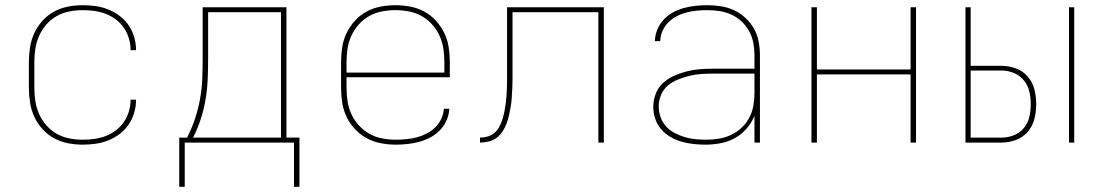

<svg xmlns="http://www.w3.org/2000/svg" viewBox="-20 -548 4240 738"><path d="M298 8Q269 8 241 2.5Q213 -3 188 -16.5Q163 -30 143.5 -51.5Q124 -73 112 -99Q100 -125 95.5 -153.5Q91 -182 91 -210V-310Q91 -338 95.5 -366.5Q100 -395 112 -421Q124 -447 143.5 -468.5Q163 -490 188 -503.5Q213 -517 241 -522.5Q269 -528 298 -528Q323 -528 348 -524.5Q373 -521 396.5 -511.5Q420 -502 440.5 -486.5Q461 -471 475 -450Q489 -429 496 -404.5Q503 -380 503 -355H482Q482 -378 475.5 -400Q469 -422 456.5 -440.5Q444 -459 425.5 -473Q407 -487 386 -495Q365 -503 342.5 -506Q320 -509 298 -509Q272 -509 246.5 -504Q221 -499 198.5 -486.5Q176 -474 158.5 -454Q141 -434 130.5 -410.5Q120 -387 116 -361.5Q112 -336 112 -310V-210Q112 -184 116 -158.5Q120 -133 130.5 -109.5Q141 -86 158.5 -66Q176 -46 198.5 -33.5Q221 -21 246.5 -16Q272 -11 298 -11Q320 -11 342.5 -14Q365 -17 386 -25Q407 -33 425.5 -47Q444 -61 456.5 -79.5Q469 -98 475.5 -120Q482 -142 482 -165H503Q503 -140 496 -115.5Q489 -91 475 -70Q461 -49 440.5 -33.5Q420 -18 396.5 -8.5Q373 1 348 4.5Q323 8 298 8Z M669 170V-19H699Q717 -54 729.5 -91.5Q742 -129 749 -168Q756 -207 757.5 -246.5Q759 -286 759 -325V-520H1081V-19H1131V170H1110V0H690V170ZM1060 -19V-501H780V-325Q780 -286 778.5 -246.5Q777 -207 770.5 -168Q764 -129 752 -91.5Q740 -54 722 -19Z M1501 8Q1472 8 1443.5 2.5Q1415 -3 1390 -16.5Q1365 -30 1345 -51Q1325 -72 1312.5 -98Q1300 -124 1295.5 -152.5Q1291 -181 1291 -210V-310Q1291 -339 1295.5 -367.5Q1300 -396 1312.5 -421.5Q1325 -447 1344.5 -468.5Q1364 -490 1389 -503.5Q1414 -517 1442.5 -522.5Q1471 -528 1500 -528Q1529 -528 1557.5 -522.5Q1586 -517 1611 -503.5Q1636 -490 1655.5 -468.5Q1675 -447 1687.5 -421.5Q1700 -396 1704.5 -367.5Q1709 -339 1709 -310V-251H1312V-210Q1312 -184 1316 -158Q1320 -132 1331 -108.5Q1342 -85 1360 -65.5Q1378 -46 1400.5 -33.5Q1423 -21 1449 -16Q1475 -11 1501 -11Q1521 -11 1541.5 -13Q1562 -15 1581.5 -20Q1601 -25 1619.5 -34.5Q1638 -44 1652.5 -58Q1667 -72 1676 -91Q1685 -110 1686 -130H1707Q1706 -107 1696.5 -85.5Q1687 -64 1671 -47.5Q1655 -31 1634.5 -20Q1614 -9 1592 -3Q1570 3 1547 5.5Q1524 8 1501 8ZM1688 -269V-310Q1688 -336 1684 -362Q1680 -388 1669 -411.5Q1658 -435 1640.5 -454.5Q1623 -474 1600.5 -486.5Q1578 -499 1552 -504Q1526 -509 1500 -509Q1474 -509 1448 -504Q1422 -499 1399.5 -486.5Q1377 -474 1359.5 -454.5Q1342 -435 1331 -411.5Q1320 -388 1316 -362Q1312 -336 1312 -310V-269Z M2280 0V-501H1950V-273Q1950 -256 1950 -239Q1950 -222 1949 -205.5Q1948 -189 1947 -172Q1946 -155 1943 -138Q1940 -121 1936.5 -104.5Q1933 -88 1927 -72.5Q1921 -57 1911.5 -42.5Q1902 -28 1888.5 -18Q1875 -8 1858.5 -4Q1842 0 1825 0V-19Q1840 -19 1855 -23.5Q1870 -28 1881.5 -38Q1893 -48 1900 -62Q1907 -76 1911.5 -90.5Q1916 -105 1919 -120Q1922 -135 1924 -150.5Q1926 -166 1927 -181Q1928 -196 1928.5 -211.5Q1929 -227 1929 -242.5Q1929 -258 1929 -273V-520H2301V0Z M2692 8Q2669 8 2645.5 5.5Q2622 3 2599.5 -3.5Q2577 -10 2556.5 -22Q2536 -34 2521 -51.5Q2506 -69 2498.5 -91.5Q2491 -114 2491 -138Q2491 -163 2500.5 -187.5Q2510 -212 2528.5 -229Q2547 -246 2570.5 -256.5Q2594 -267 2619 -273.5Q2644 -280 2669.5 -282Q2695 -284 2720 -284H2880V-336Q2880 -360 2875.5 -383.5Q2871 -407 2859.5 -428Q2848 -449 2830.5 -465.5Q2813 -482 2791 -492Q2769 -502 2745.5 -505.5Q2722 -509 2698 -509Q2678 -509 2658 -507Q2638 -505 2618.5 -500Q2599 -495 2581 -485.5Q2563 -476 2549 -462Q2535 -448 2526.5 -429Q2518 -410 2518 -390H2497Q2498 -413 2506.5 -434Q2515 -455 2530.5 -472Q2546 -489 2566 -500Q2586 -511 2608 -517Q2630 -523 2652.5 -525.5Q2675 -528 2698 -528Q2724 -528 2750.5 -524Q2777 -520 2801 -509Q2825 -498 2845 -479.5Q2865 -461 2878 -438Q2891 -415 2896 -388.5Q2901 -362 2901 -336V0H2880V-103Q2869 -76 2849.5 -53.5Q2830 -31 2804.5 -17Q2779 -3 2750 2.5Q2721 8 2692 8ZM2695 -11Q2719 -11 2743.5 -15Q2768 -19 2790 -29.5Q2812 -40 2830 -56.5Q2848 -73 2859.5 -94.5Q2871 -116 2875.5 -140.5Q2880 -165 2880 -189V-265H2720Q2697 -265 2674.5 -263.5Q2652 -262 2630 -256.5Q2608 -251 2586.5 -242.5Q2565 -234 2547.5 -219.5Q2530 -205 2521 -183.5Q2512 -162 2512 -139Q2512 -118 2519 -98Q2526 -78 2540 -62.5Q2554 -47 2573 -37Q2592 -27 2612 -21Q2632 -15 2653 -13Q2674 -11 2695 -11Z M3099 0V-520H3120V-281H3480V-520H3501V0H3480V-262H3120V0Z M4089 0V-520H4109V0ZM3691 0V-520H3711V-295H3829Q3858 -295 3885 -285Q3912 -275 3930.5 -253.5Q3949 -232 3956 -204Q3963 -176 3963 -148Q3963 -119 3956 -91Q3949 -63 3930.5 -41.5Q3912 -20 3885 -10Q3858 0 3829 0ZM3829 -19Q3854 -19 3877 -28Q3900 -37 3915.5 -56Q3931 -75 3936.5 -99Q3942 -123 3942 -148Q3942 -172 3936.5 -196Q3931 -220 3915.5 -239Q3900 -258 3877 -267.5Q3854 -277 3829 -277H3711V-19Z"/></svg>

Font: Iosevka Thin Extended
Style: Regular
Weight: 100
Width: 7
Monospace: yes
Designer: Belleve Invis
Foundry: Belleve Invis
Version: Version 32.5.0; ttfautohint (v1.8.4)